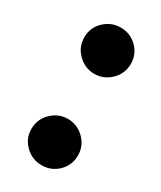

<svg xmlns="http://www.w3.org/2000/svg" viewBox="-140 -560 523 622"><g transform="rotate(30 121.5 -248.5)"><path d="M36.1 -419.9Q36.1 -456.1 62 -481Q87.9 -505.9 123 -505.9Q159.2 -505.9 184.6 -481Q210 -456.1 210 -419.9Q210 -383.8 184.1 -358.4Q158.2 -333 123 -333Q87.9 -333 62 -358.4Q36.1 -383.8 36.1 -419.9ZM36.1 -77.1Q36.1 -113.3 62 -138.7Q87.9 -164.1 123 -164.1Q158.2 -164.1 184.1 -138.7Q210 -113.3 210 -77.1Q210 -41 184.6 -16.1Q159.2 8.8 123 8.8Q87.9 8.8 62 -16.1Q36.1 -41 36.1 -77.1Z"/></g></svg>

Font: Puritan
Style: Bold
Weight: 700
Version: 2.1